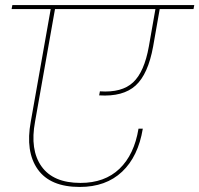

<svg xmlns="http://www.w3.org/2000/svg" viewBox="-20 -760 790 761"><path d="M26 -724 29 -740H750L747 -724H613L587 -576Q567 -466 517.5 -421Q468 -376 373 -382L376 -398Q463 -392 507.5 -433.5Q552 -475 570 -576L596 -724H198L119 -278Q98 -166 144.5 -100.5Q191 -35 299 -35Q395 -35 453.5 -91Q512 -147 529 -250H546Q528 -140 464 -79.5Q400 -19 296 -19Q179 -19 129.5 -89Q80 -159 102 -278L181 -724Z"/></svg>

Font: Poppins Thin
Style: Italic
Weight: 250
Italic angle: -10°
Designer: Ninad Kale (Devanagari), Jonny Pinhorn (Latin)
Foundry: Indian Type Foundry
Version: Version 3.200;PS 1.000;hotconv 16.6.54;makeotf.lib2.5.65590